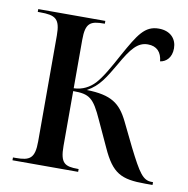

<svg xmlns="http://www.w3.org/2000/svg" viewBox="-66 -606 656 671"><g transform="rotate(10 261.5 -271.0)"><path d="M21 0H254V-10H251C205 -10 188 -19 188 -80V-275C246 -275 261 -264 294 -191L336 -100C374 -16 406 0 492 0H518V-10H513C482 -10 467 -33 425 -116L383 -202C354 -261 322 -285 234 -287C277 -310 296 -345 325 -394C359 -454 381 -481 417 -481C449 -481 466 -462 469 -430C490 -433 509 -450 509 -483C509 -516 487 -542 445 -542C395 -542 374 -506 331 -429C304 -379 283 -342 262 -319C244 -300 220 -286 188 -285V-457C188 -517 205 -526 253 -526H256V-536H18V-526H26C81 -526 98 -516 98 -456V-81C98 -20 81 -10 30 -10H21Z"/></g></svg>

Font: Noto Serif Display Condensed
Style: Regular
Weight: 400
Width: 3
Designer: Monotype Design Team
Foundry: Monotype Imaging Inc.
Version: Version 2.009